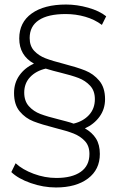

<svg xmlns="http://www.w3.org/2000/svg" viewBox="-20 -724 522 848"><path d="M419.5 -208.5C435.8 -230.8 444 -256.7 444 -286C444 -320 435.5 -347.2 418.5 -367.5C401.5 -387.8 380.8 -402.8 356.5 -412.5C332.2 -422.2 300.7 -432 262 -442C228 -450.7 201 -458.8 181 -466.5C161 -474.2 144.3 -485.2 131 -499.5C117.7 -513.8 111 -532.7 111 -556C111 -590.7 124.5 -617 151.5 -635C178.5 -653 218 -662 270 -662C300 -662 328.8 -658 356.5 -650C384.2 -642 408.7 -630 430 -614L449 -652C429 -668 402.5 -680.7 369.5 -690C336.5 -699.3 304 -704 272 -704C207.3 -704 156.7 -690.8 120 -664.5C83.3 -638.2 65 -601.3 65 -554C65 -504 86.7 -467 130 -443C103.3 -431 82 -413.8 66 -391.5C50 -369.2 42 -343 42 -313C42 -279 50.3 -252 67 -232C83.7 -212 104 -197.3 128 -188C152 -178.7 183.7 -169 223 -159C257.7 -150.3 284.8 -142.2 304.5 -134.5C324.2 -126.8 340.8 -115.8 354.5 -101.5C368.2 -87.2 375 -68 375 -44C375 -9.3 362.2 17 336.5 35C310.8 53 275 62 229 62C195 62 161.5 55.8 128.5 43.5C95.5 31.2 69 15.7 49 -3L30 36C50 55.3 78.5 71.5 115.5 84.5C152.5 97.5 189.7 104 227 104C286.3 104 333.5 90.8 368.5 64.5C403.5 38.2 421 2 421 -44C421 -71.3 415.3 -94 404 -112C392.7 -130 376.3 -145 355 -157C381.7 -169 403.2 -186.2 419.5 -208.5ZM373 -216C355.7 -197.3 333 -184.7 305 -178C296.3 -181.3 285.5 -184.7 272.5 -188C259.5 -191.3 249.3 -194 242 -196C206.7 -204.7 178.8 -212.8 158.5 -220.5C138.2 -228.2 121.2 -239.7 107.5 -255C93.8 -270.3 87 -290.3 87 -315C87 -342.3 95.7 -365.2 113 -383.5C130.3 -401.8 153.3 -414.3 182 -421C206 -413.7 226.7 -408 244 -404C279.3 -395.3 307 -387.2 327 -379.5C347 -371.8 364 -360.5 378 -345.5C392 -330.5 399 -310.7 399 -286C399 -258 390.3 -234.7 373 -216Z"/></svg>

Font: Montserrat Custom ExtraLight
Style: Regular
Weight: 300
Designer: Julieta Ulanovsky
Foundry: Julieta Ulanovsky
Version: Version 7.200